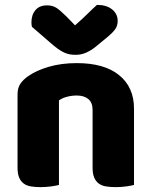

<svg xmlns="http://www.w3.org/2000/svg" viewBox="-20 -760 623 788"><path d="M360 -308Q360 -339 342.5 -353.5Q325 -368 295 -368Q275 -368 255.5 -363Q236 -358 222 -348V-1Q212 2 190.5 5Q169 8 146 8Q124 8 106.5 5Q89 2 77 -7Q65 -16 58.5 -31.5Q52 -47 52 -72V-372Q52 -399 63.5 -416Q75 -433 95 -447Q129 -471 180.5 -486Q232 -501 295 -501Q408 -501 469 -451.5Q530 -402 530 -314V-1Q520 2 498.5 5Q477 8 454 8Q432 8 414.5 5Q397 2 385 -7Q373 -16 366.5 -31.5Q360 -47 360 -72ZM288 -656Q321 -685 340 -704Q359 -723 378 -740Q417 -740 440 -721.5Q463 -703 463 -674Q463 -654 452 -639Q441 -624 415 -603L370 -566Q352 -552 332.5 -543.5Q313 -535 291 -535Q277 -535 266 -537Q255 -539 243 -544.5Q231 -550 217 -560Q203 -570 185 -586L111 -650Q110 -655 109.5 -659Q109 -663 109 -668Q109 -699 125.5 -718.5Q142 -738 173 -738Q196 -738 212 -727.5Q228 -717 254 -691Z"/></svg>

Font: Baloo
Style: Regular
Weight: 400
Designer: Sarang Kulkarni and Ek Type
Foundry: Ek Type
Version: Version 1.100;PS 1.000;hotconv 1.0.88;makeotf.lib2.5.647800;